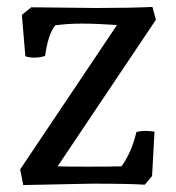

<svg xmlns="http://www.w3.org/2000/svg" viewBox="-20 -529 508 553"><path d="M70 -508 257 -506Q356 -506 419 -509L429 -472L146 -50Q162 -49 233.5 -49Q305 -49 330 -50Q359 -90 373 -149Q386 -152 397.5 -152Q409 -152 425 -150L418 -22L397 3Q355 0 244 0L47 4L38 -41L317 -457Q257 -461 215.5 -461Q174 -461 139 -456Q118 -429 110 -368Q95 -363 79.5 -363Q64 -363 53 -367L43 -486Z"/></svg>

Font: Cambo
Style: Regular
Weight: 400
Designer: Carolina Giovagnoli, Andres Torresi
Foundry: Carolina Giovagnoli, Andres Torresi
Version: Version 2.001